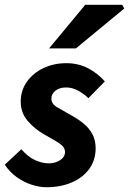

<svg xmlns="http://www.w3.org/2000/svg" viewBox="-25 -773 541 805"><path d="M169.5 12Q140.3 12 107.2 1.3Q74.2 -9.4 44.8 -30.6Q15.5 -51.8 -4.9 -82.6L64.5 -147.3Q91.9 -115.5 121.8 -101.8Q151.7 -88.2 178.5 -88.2Q197 -88.2 212.9 -94.3Q228.8 -100.5 238.2 -111Q247.5 -121.5 247.5 -135.2Q247.5 -149.6 237.9 -159.9Q228.4 -170.2 208.8 -181.6Q189.2 -192.9 160 -209.6Q120.5 -232 91.2 -266Q61.9 -299.9 61.9 -347.2Q61.9 -393.4 87.5 -429.8Q113.1 -466.2 156.5 -487.2Q200 -508.1 252.6 -508.1Q303.5 -508.1 344.1 -486.9Q384.7 -465.8 414.6 -431.6L345.5 -361.3Q326.2 -380.3 302 -393.3Q277.9 -406.3 252.3 -406.3Q224.4 -406.3 207.4 -392.6Q190.4 -378.8 190.4 -359.8Q190.4 -336.6 216 -322.5Q241.7 -308.4 272.2 -290.4Q300.9 -274.9 324.4 -255.9Q348 -236.8 362 -211.3Q376 -185.8 376 -151.1Q376 -102.3 349.6 -65.4Q323.1 -28.6 276.3 -8.3Q229.4 12 169.5 12ZM180.7 -570 332.5 -753H487.5L496.1 -737.4L293.1 -570Z"/></svg>

Font: Source Sans 3 VF
Style: Italic
Weight: 200
Italic angle: -11°
Designer: Paul D. Hunt
Foundry: Adobe Systems Incorporated
Version: Version 3.042;hotconv 1.0.118;makeotfexe 2.5.65603